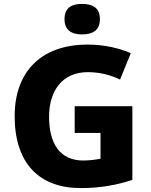

<svg xmlns="http://www.w3.org/2000/svg" viewBox="-20 -952 771 982"><path d="M400 -932C350 -932 310 -915 310 -854C310 -794 350 -776 400 -776C450 -776 491 -794 491 -854C491 -915 450 -932 400 -932ZM362 -409V-272H494V-140C472 -136 439 -131 406 -131C286 -131 231 -218 231 -355C231 -487 298 -583 429 -583C491 -583 547 -568 594 -545L649 -680C590 -706 511 -724 429 -724C187 -724 55 -582 55 -358C55 -114 183 10 393 10C496 10 582 -7 657 -32V-409Z"/></svg>

Font: Noto Sans Gurmukhi ExtraBold
Style: Regular
Weight: 800
Designer: Jelle Bosma - Monotype Design Team
Foundry: Monotype Imaging Inc.
Version: Version 2.004